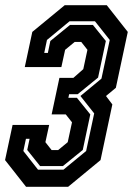

<svg xmlns="http://www.w3.org/2000/svg" viewBox="-42 -720 513 740"><path d="M58.5 0 -22.5 -103 6.5 -238.5H147.5L133 -172L157 -141.5H182L219 -172L235.5 -248.5L211.5 -279H157L187 -420H241L279 -453.5L295 -528L271 -558.5H246L209 -528L194.5 -461.5H53.5L82.5 -597L207.5 -700H369.5L450.5 -597L404.5 -381.5L366.5 -350L391 -317.5L345.5 -103L220.5 0ZM104.5 -66H202.5L290 -138L321 -283L268 -350L349 -417L381 -566L324 -638H226L139 -566L128.5 -516H142.5L152 -562L228 -624H316L366 -562L336 -421L257.5 -357H224.5L221.5 -343H254.5L306 -279L277 -142L200.5 -80H112.5L63 -142L72 -185H58L48 -138Z"/></svg>

Font: Tourney Condensed Regular
Style: Bold Italic
Weight: 700
Width: 3
Italic angle: -12°
Designer: Tyler Finck
Foundry: Etcetera Type Co
Version: Version 1.010; ttfautohint (v1.8.3)